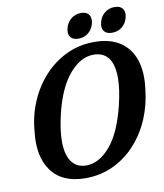

<svg xmlns="http://www.w3.org/2000/svg" viewBox="-95 -955 892 1045"><g transform="rotate(-10 351.0 -433.0)"><path d="M466.5 -710.5Q554.5 -710.5 610 -673.5Q665.5 -636.5 687.5 -569.2Q709.5 -502 697.5 -412Q689 -325.5 656.8 -249Q624.5 -172.5 571.2 -113.8Q518 -55 447.5 -21.8Q377 11.5 293 11.5Q165 11.5 105.5 -70.5Q46 -152.5 64 -292Q71 -376.5 103.8 -452Q136.5 -527.5 190 -585.8Q243.5 -644 313.8 -677.2Q384 -710.5 466.5 -710.5ZM309 -56Q380 -56 441.8 -127.8Q503.5 -199.5 540 -347Q550.5 -391.5 555.8 -428.5Q561 -465.5 561 -496Q560.5 -643 451 -643Q380 -643 317.5 -570.2Q255 -497.5 221 -356.5Q200 -267.5 200.5 -205Q201.5 -130.5 230 -93.2Q258.5 -56 309 -56ZM387.5 -743Q356 -743 342.8 -761.2Q329.5 -779.5 338 -810.5Q346 -841.5 369.2 -860Q392.5 -878.5 423.5 -878.5Q454.5 -878.5 467.5 -860Q480.5 -841.5 472.5 -810.5Q464.5 -780 441.5 -761.5Q418.5 -743 387.5 -743ZM573 -743Q542 -743 528.5 -761.2Q515 -779.5 523.5 -810.5Q531.5 -841.5 554.8 -860Q578 -878.5 609 -878.5Q641 -878.5 654 -860Q667 -841.5 659 -810.5Q651 -780 628 -761.5Q605 -743 573 -743Z"/></g></svg>

Font: Fraunces 144pt SuperSoft SemiBold
Style: Italic
Weight: 600
Italic angle: -16°
Version: Version 1.000;[b76b70a41]